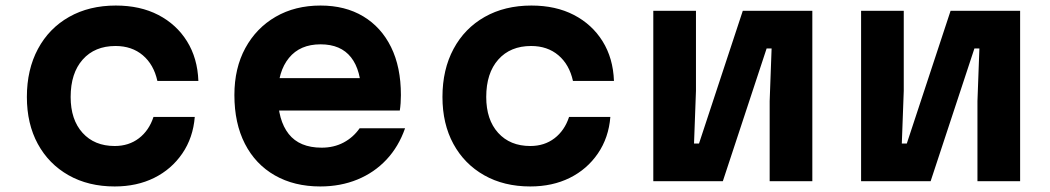

<svg xmlns="http://www.w3.org/2000/svg" viewBox="-20 -654 3790 693"><path d="M394 19Q299 19 227.5 -21.5Q156 -62 116.5 -134.5Q77 -207 77 -304Q77 -403 117 -477.5Q157 -552 229.5 -593Q302 -634 398 -634Q486 -634 551.5 -600Q617 -566 655 -505Q693 -444 696 -362H548Q535 -421 495.5 -454.5Q456 -488 397 -488Q322 -488 278.5 -439Q235 -390 235 -304Q235 -222 278 -174.5Q321 -127 394 -127Q445 -127 481.5 -155Q518 -183 534 -232H683Q677 -157 638 -100Q599 -43 536.5 -12Q474 19 394 19Z M957 -372H1334L1284 -311Q1284 -400 1247 -447Q1210 -494 1137 -494Q1063 -494 1023 -445Q983 -396 983 -311Q983 -220 1022 -170.5Q1061 -121 1141 -121Q1185 -121 1220 -139.5Q1255 -158 1278 -191H1442Q1419 -125 1375 -78Q1331 -31 1270 -6Q1209 19 1136 19Q1042 19 972 -21Q902 -61 864 -135Q826 -209 826 -311Q826 -408 865.5 -480.5Q905 -553 975 -593.5Q1045 -634 1137 -634Q1226 -634 1291 -595Q1356 -556 1391.5 -484Q1427 -412 1427 -311Q1427 -297 1426 -282Q1425 -267 1423 -255H957Z M1894 19Q1799 19 1727.5 -21.5Q1656 -62 1616.5 -134.5Q1577 -207 1577 -304Q1577 -403 1617 -477.5Q1657 -552 1729.5 -593Q1802 -634 1898 -634Q1986 -634 2051.5 -600Q2117 -566 2155 -505Q2193 -444 2196 -362H2048Q2035 -421 1995.5 -454.5Q1956 -488 1897 -488Q1822 -488 1778.5 -439Q1735 -390 1735 -304Q1735 -222 1778 -174.5Q1821 -127 1894 -127Q1945 -127 1981.5 -155Q2018 -183 2034 -232H2183Q2177 -157 2138 -100Q2099 -43 2036.5 -12Q1974 19 1894 19Z M2338 0V-615H2492V-326L2485 -136H2503L2661 -615H2912V0H2758V-289L2765 -479H2747L2589 0Z M3088 0V-615H3242V-326L3235 -136H3253L3411 -615H3662V0H3508V-289L3515 -479H3497L3339 0Z"/></svg>

Font: Martian Mono SemiExpanded
Style: Bold
Weight: 700
Width: 6
Designer: Roman Shamin
Foundry: Evil Martians
Version: Version 1.000